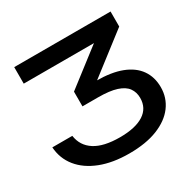

<svg xmlns="http://www.w3.org/2000/svg" viewBox="-166 -922 1115 1108"><g transform="rotate(-30 391.5 -368.0)"><path d="M63 -750H705V-650L381 -400L361 -445H433Q534 -445 601.5 -419Q669 -393 703.5 -344Q738 -295 738 -227Q738 -157 697.5 -102.5Q657 -48 579.5 -17Q502 14 390 14Q281 14 200 -17.5Q119 -49 73 -106Q27 -163 22 -239H155Q165 -169 223.5 -131.5Q282 -94 390 -94Q493 -94 548.5 -129.5Q604 -165 604 -233Q604 -271 584 -299Q564 -327 518 -342Q472 -357 394 -357H291V-455L623 -711L653 -640H63Z"/></g></svg>

Font: Bounded
Style: Regular
Weight: 400
Designer: Vlad Churkin
Version: Version 1.0